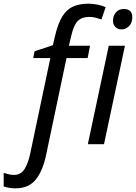

<svg xmlns="http://www.w3.org/2000/svg" viewBox="-132 -785 740 1045"><path d="M-48 240Q-67 240 -83 237Q-99 234 -112 230V156Q-98 160 -85 163.5Q-72 167 -56 167Q-20 167 0 137.5Q20 108 32 53L142 -469H49L56 -506L156 -539L167 -587Q183 -656 206.5 -694.5Q230 -733 265 -749Q300 -765 349 -765Q374 -765 400.5 -759.5Q427 -754 443 -746L420 -679Q406 -684 389.5 -688.5Q373 -693 353 -693Q314 -693 291.5 -671Q269 -649 255 -587L243 -536H358L345 -469H230L118 63Q100 146 62 193Q24 240 -48 240ZM531 -625Q510 -625 496.5 -637.5Q483 -650 483 -672Q483 -698 498.5 -717Q514 -736 542 -736Q588 -736 588 -691Q588 -660 570 -642.5Q552 -625 531 -625ZM346 0 460 -536H548L434 0Z"/></svg>

Font: Manna Sans
Style: Italic
Weight: 400
Italic angle: -12°
Designer: Monotype Design Team
Foundry: Monotype Imaging Inc.
Version: Version 2.001.1; ttfautohint (v1.8.2)